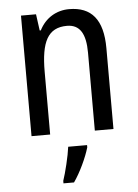

<svg xmlns="http://www.w3.org/2000/svg" viewBox="-54 -589 613 852"><g transform="rotate(-5 252.5 -163.0)"><path d="M286 -547C230 -547 180 -518 153 -464H148L138 -537H71V0H154V-279C154 -413 185 -474 270 -474C328 -474 353 -431 353 -347V0H436V-360C436 -488 385 -547 286 -547ZM313 71V61H229C224 102 206 175 194 210V221H241C270 180 300 116 313 71Z"/></g></svg>

Font: Noto Sans Condensed
Style: Regular
Weight: 400
Width: 3
Designer: Monotype Design Team
Foundry: Monotype Imaging Inc.
Version: Version 2.013